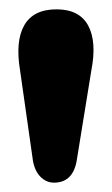

<svg xmlns="http://www.w3.org/2000/svg" viewBox="-20 -803 240 411"><path d="M95.5 -412Q79.5 -412 67 -424.2Q54.5 -436.5 50.5 -459L23 -652Q12.5 -715 32 -749Q51.5 -783 101 -783Q150 -783 168.8 -748.2Q187.5 -713.5 175.5 -652L144 -458Q135.5 -412 95.5 -412Z"/></svg>

Font: Fraunces 9pt SuperSoft
Style: Bold
Weight: 700
Version: Version 1.000;[b76b70a41]